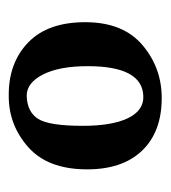

<svg xmlns="http://www.w3.org/2000/svg" viewBox="4 -628 381 428"><g transform="rotate(90 194.0 -414.5)"><path d="M195 -244Q121 -243 75 -287.5Q29 -332 30 -418Q31 -500 81.5 -542.5Q132 -585 199 -585Q275 -585 317 -540.5Q359 -496 358 -415Q357 -330 308 -287Q259 -244 195 -244ZM194 -284Q230 -285 245.5 -309.5Q261 -334 261 -409Q261 -474 244 -509.5Q227 -545 195 -544Q128 -542 128 -420Q128 -357 146.5 -320.5Q165 -284 194 -284Z"/></g></svg>

Font: Aikya SemiBold
Style: Regular
Weight: 600
Designer: Neelakash Kshetrimayum (Latin subset based on Merriweather by Eben Sorkin)
Foundry: Brand New Type
Version: Version 1.00 b005